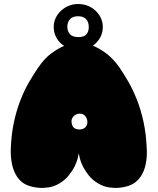

<svg xmlns="http://www.w3.org/2000/svg" viewBox="-20 -936 786 958"><path d="M493 -801Q493 -772 479.5 -748Q466 -724 443 -708Q472 -697 507.5 -671.5Q543 -646 577 -598Q599 -566 621.5 -526.5Q644 -487 663.5 -437.5Q683 -388 696 -328.5Q709 -269 712 -198Q715 -155 707 -117Q704 -101 697.5 -84.5Q691 -68 681 -53.5Q671 -39 656.5 -27.5Q642 -16 622 -9Q598 -1 572 1Q550 3 523.5 -1Q497 -5 471 -20Q442 -37 423.5 -60Q405 -83 394 -105Q383 -127 378.5 -145Q374 -163 373 -171Q372 -163 367.5 -145Q363 -127 352 -105Q341 -83 322.5 -60Q304 -37 275 -20Q249 -5 222.5 -1Q196 3 174 1Q148 -1 124 -9Q104 -16 89.5 -27.5Q75 -39 65.5 -53.5Q56 -68 49.5 -84.5Q43 -101 40 -117Q32 -155 34 -198Q37 -269 50 -328.5Q63 -388 82.5 -437.5Q102 -487 125 -526.5Q148 -566 170 -598Q202 -645 236.5 -670Q271 -695 300 -707Q276 -722 262 -747Q248 -772 248 -801Q248 -825 257.5 -845.5Q267 -866 284 -882Q301 -898 323 -907Q345 -916 371 -916Q396 -916 418.5 -907Q441 -898 457.5 -882Q474 -866 483.5 -845.5Q493 -825 493 -801ZM370 -855Q342 -855 329 -840Q316 -825 316 -802Q316 -780 329 -765.5Q342 -751 371 -751Q400 -751 411.5 -765Q423 -779 423 -801Q423 -827 409 -841Q395 -855 370 -855ZM377 -369Q360 -369 347.5 -356Q335 -343 337 -327Q339 -306 349.5 -298Q360 -290 377 -290Q394 -290 405 -300Q416 -310 416 -327Q416 -343 406 -356Q396 -369 377 -369Z"/></svg>

Font: Sniglet
Style: ExtraBold
Weight: 800
Version: Version 2.000; ttfautohint (v0.95) -l 8 -r 50 -G 200 -x 14 -